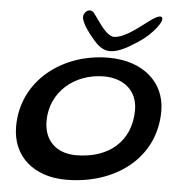

<svg xmlns="http://www.w3.org/2000/svg" viewBox="-59 -887 916 994"><g transform="rotate(5 399.5 -390.0)"><path d="M488.5 -631C538 -631 592 -666 636.5 -695.5C700.5 -737 761 -813 741.5 -830C730.5 -839 699.5 -820.5 671.5 -798.5C609.5 -750.5 549.5 -706.5 503 -706.5C482 -706.5 457 -730.5 436.5 -756.5C420.5 -777 408 -797.5 390.5 -820C365.5 -851 326.5 -815.5 337 -784C346.5 -752.5 368 -722.5 400 -684.5C422 -658.5 449.5 -631 488.5 -631ZM320.5 52C575.5 52 781.5 -100 781.5 -344.5C781.5 -494.5 665 -596.5 486.5 -596.5C246 -596.5 39.5 -438.5 39.5 -200.5C39.5 -46.5 151.5 52 320.5 52ZM361.5 -79C258.5 -79 194 -141 194 -242.5C194 -393.5 318.5 -498 470.5 -498C574 -498 645.5 -438.5 645.5 -338C645.5 -177.5 533 -79 361.5 -79Z"/></g></svg>

Font: Gluten
Style: Italic
Weight: 400
Italic angle: -13°
Designer: Tyler Finck
Foundry: Etcetera Type Company
Version: Version 0.920